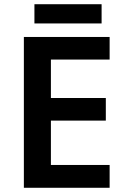

<svg xmlns="http://www.w3.org/2000/svg" viewBox="-20 -889 598 909"><path d="M499 0H93V-714H499V-607H221V-425H481V-318H221V-108H499ZM461 -869V-778H143V-869Z"/></svg>

Font: Noto Sans Tamil SemiBold
Style: Regular
Weight: 600
Designer: Jelle Bosma - Monotype Design Team
Foundry: Monotype Imaging Inc.
Version: Version 2.004; ttfautohint (v1.8.4.7-5d5b)